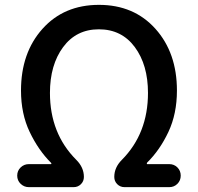

<svg xmlns="http://www.w3.org/2000/svg" viewBox="-20 -770 814 790"><path d="M98.6 0Q79.1 0 64.9 -13.7Q50.8 -27.3 50.8 -47.4Q50.8 -67.4 64.9 -81.1Q79.1 -94.7 98.6 -94.7H189.5Q191.4 -94.7 191.4 -96.7Q191.4 -98.6 189.5 -100.6Q137.7 -152.3 102.1 -227.1Q66.4 -301.8 66.4 -397.5Q66.4 -552.7 154.8 -651.4Q243.2 -750 387.2 -750Q531.2 -750 619.6 -651.4Q708 -552.7 708 -397.5Q708 -301.8 672.9 -227.1Q637.7 -152.3 585 -100.6Q584 -98.6 584 -96.7Q584 -94.7 585.9 -94.7H676.8Q696.3 -94.7 710 -81.1Q723.6 -67.4 723.6 -47.4Q723.6 -27.3 710 -13.7Q696.3 0 676.8 0H492.2Q474.6 0 462.4 -12.2Q450.2 -24.4 450.2 -42Q450.2 -81.1 481.4 -112.3Q588.9 -220.7 588.9 -387.7Q588.9 -502.9 534.7 -576.2Q480.5 -649.4 386.7 -649.4Q293.9 -649.4 239.7 -576.2Q185.5 -502.9 185.5 -387.7Q185.5 -220.7 293.9 -112.3Q325.2 -81.1 325.2 -42Q325.2 -24.4 313 -12.2Q300.8 0 283.2 0Z"/></svg>

Font: Gen Jyuu GothicX Medium
Style: Regular
Weight: 500
Designer: Ryoko NISHIZUKA (kana &amp; ideographs); Paul D. Hunt (Latin, Greek &amp; Cyrillic); Wenlong ZHANG (bopomofo); Sandoll C
Version: Version 1.058.20140828